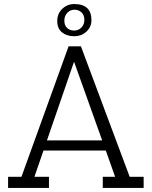

<svg xmlns="http://www.w3.org/2000/svg" viewBox="-20 -929 751 949"><path d="M488 0V-55H549L503 -185H195L150 -55H222V0H20V-55H86L319 -700H380L621 -55H690V0ZM346 -624 212 -235H485ZM347 -909Q432 -909 432 -829Q432 -796 407.5 -773Q383 -750 346.5 -750Q310 -750 286.5 -769Q263 -788 263 -825Q263 -862 288 -885.5Q313 -909 347 -909ZM348 -881Q327 -881 312.5 -865.5Q298 -850 298 -827Q298 -804 311.5 -791Q325 -778 346.5 -778Q368 -778 382.5 -793Q397 -808 397 -831Q397 -854 383 -867.5Q369 -881 348 -881Z"/></svg>

Font: Antic Slab
Style: Regular
Weight: 400
Designer: Santiago Orozco
Foundry: Santiago Orozco
Version: Version 001.002